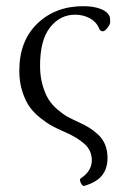

<svg xmlns="http://www.w3.org/2000/svg" viewBox="-20 -445 399 627"><path d="M254.9 162.1Q249 163.1 243.7 151.9Q238.3 140.6 244.1 137.2Q279.8 113.8 279.8 78.1Q279.8 46.4 255.9 24.9Q231.9 3.4 190.9 -14.2Q167.5 -24.4 151.4 -33Q135.3 -41.5 113 -58.8Q90.8 -76.2 76.9 -95.7Q63 -115.2 53 -146Q43 -176.8 43 -213.9Q43 -311.5 102.1 -368.2Q161.1 -424.8 252 -424.8Q285.2 -424.8 308.3 -416Q331.5 -407.2 337.9 -391.1Q339.8 -387.2 339.8 -373Q339.8 -365.7 331.1 -354.2Q322.3 -342.8 315.9 -342.8Q306.6 -342.8 303.2 -353Q294.4 -374 272.9 -385.5Q251.5 -397 225.1 -397Q176.3 -397 143.6 -355.7Q110.8 -314.5 110.8 -230Q110.8 -195.8 118.9 -167.5Q127 -139.2 138.4 -120.8Q149.9 -102.5 168 -87.2Q186 -71.8 200.7 -63.7Q215.3 -55.7 234.9 -46.9Q256.3 -37.1 270.8 -28.3Q285.2 -19.5 300.3 -5.6Q315.4 8.3 323.2 27.3Q331.1 46.4 331.1 70.8Q331.1 105.5 313.2 127.9Q295.4 150.4 254.9 162.1Z"/></svg>

Font: Junicode SmCond Light
Style: Regular
Weight: 300
Width: 4
Designer: Peter S. Baker
Version: Version 2.206